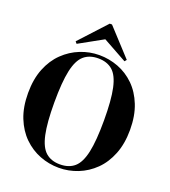

<svg xmlns="http://www.w3.org/2000/svg" viewBox="-157 -983 985 1115"><g transform="rotate(20 335.0 -426.0)"><path d="M335 18Q274 18 217.5 -4Q161 -26 116.5 -69.5Q72 -113 46 -178Q20 -243 20 -330Q20 -416 46 -481Q72 -546 117 -589.5Q162 -633 218.5 -655.5Q275 -678 335 -678Q396 -678 452.5 -656.5Q509 -635 553.5 -591.5Q598 -548 624 -482.5Q650 -417 650 -330Q650 -245 624 -179.5Q598 -114 553.5 -70.5Q509 -27 452.5 -4.5Q396 18 335 18ZM335 -3Q390 -3 424 -32.5Q458 -62 473.5 -133.5Q489 -205 489 -330Q489 -456 473.5 -527.5Q458 -599 424 -628.5Q390 -658 335 -658Q281 -658 247 -628.5Q213 -599 197.5 -527.5Q182 -456 182 -330Q182 -205 197.5 -133.5Q213 -62 247 -32.5Q281 -3 335 -3ZM187 -694 177 -706 328 -870H342L493 -706L483 -694L335 -776Z"/></g></svg>

Font: DeepMind Serif Display
Style: Regular
Weight: 400
Designer: Frank Grießhammer / Modifications: Colophon Foundry
Foundry: Colophon Foundry
Version: Version 5.003; ttfautohint (v1.8.2)